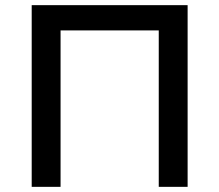

<svg xmlns="http://www.w3.org/2000/svg" viewBox="-20 -725 851 745"><path d="M103 0V-705H708V0H596V-607H215V0Z"/></svg>

Font: Nunito Sans 7pt SemiBold
Style: Regular
Weight: 600
Designer: Vernon Adams
Foundry: Vernon Adams
Version: Version 3.101;gftools[0.9.27]